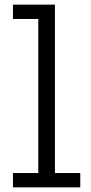

<svg xmlns="http://www.w3.org/2000/svg" viewBox="-20 -810 395 830"><path d="M217.5 -62H327V0H36V-62H145.5V-728H36V-790H217.5Z"/></svg>

Font: Hepta Slab
Style: Regular
Weight: 400
Designer: Michael LaGattuta
Foundry: Michael LaGattuta
Version: Version 1.100